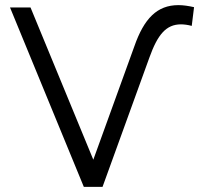

<svg xmlns="http://www.w3.org/2000/svg" viewBox="-20 -729 788 749"><path d="M307 0H380L563 -505C595 -594 628 -634 686 -634C698 -634 713 -632 728 -628L737 -701C715 -706 695 -709 676 -709C593 -709 542 -657 504 -548L344 -106L99 -700H19Z"/></svg>

Font: Talent
Style: Regular
Weight: 400
Designer: Mike Powis
Version: Version 1.001;hotconv 1.0.109;makeotfexe 2.5.65596